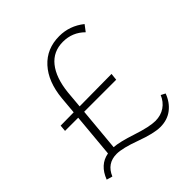

<svg xmlns="http://www.w3.org/2000/svg" viewBox="-183 -802 958 958"><g transform="rotate(-45 296.0 -322.5)"><path d="M528 -98 551 -86Q534 -40 499 -13Q464 14 414 14Q369 14 287.5 -16Q206 -46 165 -46Q97 -46 70 19L39 10Q68 -66 136 -78L157 -309H64L67 -343L160 -344L168 -435Q178 -542 233.5 -603Q289 -664 378 -664Q451 -664 510 -617L485 -584Q438 -631 371 -631Q302 -631 261 -580Q220 -529 210 -435L202 -344L429 -346L425 -309H199L178 -80Q216 -78 296.5 -51.5Q377 -25 418 -25Q457 -25 485.5 -44.5Q514 -64 528 -98Z"/></g></svg>

Font: EauTestSC Light
Style: Regular
Weight: 300
Designer: Christian Thalmann (Catharsis Fonts)
Version: Version 0.001;PS 000.001;hotconv 1.0.88;makeotf.lib2.5.64775